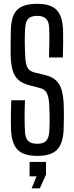

<svg xmlns="http://www.w3.org/2000/svg" viewBox="-20 -828 398 1029"><path d="M180.5 7.5Q106.5 7.5 74.2 -25.5Q42 -58.5 39 -133.5Q38.5 -162.5 38.2 -187.2Q38 -212 38.8 -236.8Q39.5 -261.5 40.5 -290.5H114Q112 -247.5 111.8 -204.5Q111.5 -161.5 114 -121Q115.5 -88.5 131 -73Q146.5 -57.5 180 -57.5Q213 -57.5 227.2 -73Q241.5 -88.5 244 -121Q245.5 -148 246 -169.2Q246.5 -190.5 245.8 -213.2Q245 -236 244 -265Q242.5 -300.5 233 -324.5Q223.5 -348.5 195.5 -356L139.5 -370.5Q99.5 -380.5 77.8 -400.5Q56 -420.5 47.2 -452.8Q38.5 -485 37 -531.5Q36.5 -562.5 37 -598.5Q37.5 -634.5 38 -668Q39.5 -718 53.5 -748.8Q67.5 -779.5 98.5 -793.5Q129.5 -807.5 180 -807.5Q251.5 -807.5 283.2 -775Q315 -742.5 318 -667.5Q319 -640.5 318.5 -601.2Q318 -562 317 -520H242.5Q244 -559.5 244.5 -599.8Q245 -640 243.5 -679.5Q242 -712.5 226.5 -727.8Q211 -743 179.5 -743Q146 -743 131.5 -727.8Q117 -712.5 115 -679.5Q112.5 -643 112.8 -606Q113 -569 115 -531.5Q116 -490.5 125.8 -468.8Q135.5 -447 165 -439.5L217 -427Q258.5 -417.5 280.5 -396.8Q302.5 -376 311.2 -343.2Q320 -310.5 321.5 -265Q322.5 -237 322.5 -216.8Q322.5 -196.5 322 -177.5Q321.5 -158.5 321 -133.5Q318 -58.5 285.8 -25.5Q253.5 7.5 180.5 7.5ZM149.5 181.5 176 117H138.5V40H226.5V108L193.5 181.5Z"/></svg>

Font: Big Shoulders Display Thin Medium
Style: Regular
Weight: 500
Version: Version 2.002